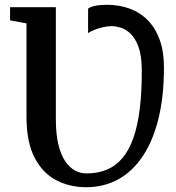

<svg xmlns="http://www.w3.org/2000/svg" viewBox="-20 -773 736 801"><path d="M339.5 8Q271 8 214.5 -21.2Q158 -50.5 124.2 -115.5Q90.5 -180.5 90.5 -286V-675.5L22 -688V-743H213V-276Q213 -213.5 223.5 -170.2Q234 -127 252.2 -100.2Q270.5 -73.5 293.2 -61.5Q316 -49.5 340.5 -49.5Q388 -49.5 425.8 -65.2Q463.5 -81 491 -113.8Q518.5 -146.5 536.5 -197.8Q554.5 -249 563.2 -319.8Q572 -390.5 571.5 -482.5Q571 -541.5 557.8 -577.5Q544.5 -613.5 524.5 -632.5Q504.5 -651.5 483.2 -657.8Q462 -664 446.5 -664Q430.5 -664 412 -660Q393.5 -656 376.5 -649.5Q359.5 -643 347.5 -635V-737Q356.5 -744 376.2 -748.5Q396 -753 426 -753Q477.5 -753 521 -737Q564.5 -721 596.5 -688.5Q628.5 -656 646.2 -607Q664 -558 664 -491.5Q664 -372.5 641.5 -279.8Q619 -187 576.5 -122.8Q534 -58.5 474 -25.2Q414 8 339.5 8Z"/></svg>

Font: Merriweather SemiBold
Style: Regular
Weight: 600
Version: Version 2.100